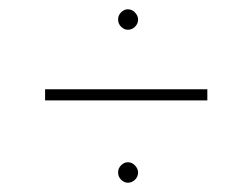

<svg xmlns="http://www.w3.org/2000/svg" viewBox="-20 -519 540 413"><path d="M255 -455Q247 -455 240.5 -461.5Q234 -468 234 -477Q234 -486 240.5 -492.5Q247 -499 255 -499Q264 -499 270.5 -492Q277 -485 277 -477Q277 -468 270.5 -461.5Q264 -455 255 -455ZM77 -303V-327H426V-303ZM255 -126Q247 -126 240.5 -132.5Q234 -139 234 -148Q234 -157 240.5 -163.5Q247 -170 255 -170Q264 -170 270.5 -163Q277 -156 277 -148Q277 -139 270.5 -132.5Q264 -126 255 -126Z"/></svg>

Font: Inconsolata ExtraLight
Style: Regular
Weight: 200
Monospace: yes
Designer: Raph Levien, Cyreal, Brenton Simpson
Foundry: Raph Levien, Cyreal, Google
Version: Version 3.001; ttfautohint (v1.8.2.53-6de2)